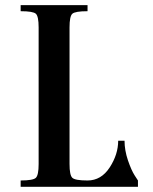

<svg xmlns="http://www.w3.org/2000/svg" viewBox="-20 -720 589 740"><path d="M317.4 -700.2H59.6V-676.8C91.5 -676.8 111 -673.5 118.2 -667C125.3 -660.5 128.9 -642.9 128.9 -614.3V-87.9C128.9 -59.2 125.3 -41.5 118.2 -34.7C111 -27.8 91.5 -24.4 59.6 -24.4V0H511.7V-24.4L499 -43.9C490.6 -57 481.9 -76.3 473.1 -102.1C464.4 -127.8 460 -153 460 -177.7H435.5C435.5 -142.6 424.6 -108.2 402.8 -74.7C381 -41.2 352.5 -24.4 317.4 -24.4C285.5 -24.4 266 -27.8 258.8 -34.7C251.6 -41.5 248 -59.2 248 -87.9V-614.3C248 -642.9 251.6 -660.5 258.8 -667C266 -673.5 285.5 -676.8 317.4 -676.8Z"/></svg>

Font: TriodPostnaja
Style: Medium
Weight: 500
Version: 20110805; ttfautohint (v0.96) -l 8 -r 50 -G 200 -x 14 -w "G"